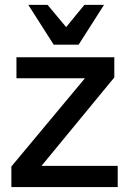

<svg xmlns="http://www.w3.org/2000/svg" viewBox="-20 -755 540 775"><path d="M441.4 -523.9V-442.4L147.5 -85.4H455.1V0H25.9V-83L322.8 -439H46.4V-523.9ZM297.4 -574.7H196.8L94.2 -735.4H171.9L247.1 -645.5Q265.1 -667.5 283.9 -690.7Q302.7 -713.9 320.8 -735.4H399.9Z"/></svg>

Font: SolaimanLipi
Style: Bold
Weight: 700
Designer: Solaiman Karim
Foundry: Al Mamun Sumon
Version: Version 2.000